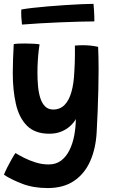

<svg xmlns="http://www.w3.org/2000/svg" viewBox="-32 -716 591 1000"><path d="M216 263.5Q142 263.5 83.5 241Q25 218.5 -11.5 194Q-6 179.5 5.2 157Q16.5 134.5 28.8 113Q41 91.5 48.5 81Q65 91.5 92.5 105.5Q120 119.5 153.5 130Q187 140.5 221 140.5Q260 140.5 286.8 120Q313.5 99.5 330.2 65.2Q347 31 354.8 -11Q362.5 -53 363 -96Q353 -77.5 333.8 -59.8Q314.5 -42 287.2 -30.8Q260 -19.5 225 -19.5Q150 -19.5 108.5 -61.2Q67 -103 50.8 -174.8Q34.5 -246.5 34.5 -336Q34.5 -370.5 36 -408Q37.5 -445.5 39.5 -486Q47 -488 62.8 -488.8Q78.5 -489.5 96.5 -489.5Q120 -489.5 142.8 -488.2Q165.5 -487 174 -485Q172.5 -477.5 169.8 -454.8Q167 -432 165 -400.8Q163 -369.5 163 -336.5Q163 -302 166 -268.2Q169 -234.5 177.5 -206.8Q186 -179 202.5 -162.2Q219 -145.5 245 -145.5Q280.5 -145.5 304 -169.2Q327.5 -193 340 -237Q352.5 -281 355 -341Q356.5 -361 357.2 -383.5Q358 -406 358.2 -426Q358.5 -446 358.2 -460.2Q358 -474.5 358 -478.5Q368.5 -479.5 379 -480Q389.5 -480.5 400 -480.5Q441 -480.5 479 -472Q481.5 -420.5 481.5 -353Q481.5 -306.5 480.2 -252.2Q479 -198 476.8 -141Q474.5 -84 471.5 -28Q467 57 438 122.8Q409 188.5 354 226Q299 263.5 216 263.5ZM459.5 -604.5Q430 -604.5 383.5 -603.2Q337 -602 283.2 -599.8Q229.5 -597.5 176.8 -594.5Q124 -591.5 82.5 -588Q80 -608 79 -628Q78 -648 79 -666.5Q100 -670.5 136.8 -674.8Q173.5 -679 218.2 -682.8Q263 -686.5 308.2 -689.5Q353.5 -692.5 392.2 -694.2Q431 -696 455 -696Q456 -686 457.8 -659.8Q459.5 -633.5 459.5 -604.5Z"/></svg>

Font: Grandstander Thin SemiBold
Style: Regular
Weight: 600
Version: Version 1.200